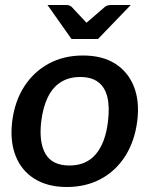

<svg xmlns="http://www.w3.org/2000/svg" viewBox="-20 -741 597 768"><path d="M312 -519Q389 -519 440.5 -486.5Q492 -454 515.5 -395Q539 -336 529 -257Q519 -177 481.5 -117.5Q444 -58 384 -25.5Q324 7 247 7Q171 7 118.5 -25.5Q66 -58 42.5 -117.5Q19 -177 29 -257Q39 -336 77 -395Q115 -454 175 -486.5Q235 -519 312 -519ZM258 -79Q325 -79 363.5 -124.5Q402 -170 412 -256Q419 -313 409.5 -352.5Q400 -392 373 -412.5Q346 -433 301 -433Q255 -433 222.5 -412Q190 -391 171 -351.5Q152 -312 145 -256Q135 -172 162 -125.5Q189 -79 258 -79ZM503 -721 372 -585H266L170 -721H245Q259 -721 267 -713L326 -650L399 -713Q403 -717 410 -719Q417 -721 424 -721Z"/></svg>

Font: Aleo SemiBold
Style: Italic
Weight: 600
Italic angle: -7°
Designer: Alessio Laiso
Foundry: Alessio Laiso
Version: Version 2.001;gftools[0.9.29]